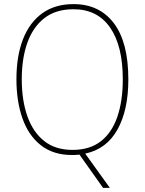

<svg xmlns="http://www.w3.org/2000/svg" viewBox="-20 -745 705 935"><path d="M605 -358Q605 -209 552 -114Q499 -19 395 3L515 170H482L367 8Q349 10 332 10Q239 10 178.5 -38Q118 -86 89 -169.5Q60 -253 60 -359Q60 -472 92 -554Q124 -636 186 -680.5Q248 -725 338 -725Q464 -725 534.5 -632Q605 -539 605 -358ZM86 -359Q86 -256 113.5 -178.5Q141 -101 195.5 -58Q250 -15 333 -15Q417 -15 471 -57Q525 -99 551.5 -176.5Q578 -254 578 -358Q578 -522 516 -611Q454 -700 338 -700Q252 -700 196.5 -657Q141 -614 113.5 -537.5Q86 -461 86 -359Z"/></svg>

Font: Noto Sans Myanmar SemiCondensed Thin
Style: Regular
Weight: 100
Width: 4
Designer: Monotype Design Team
Foundry: Monotype Imaging Inc.
Version: Version 2.107; ttfautohint (v1.8.4.7-5d5b)